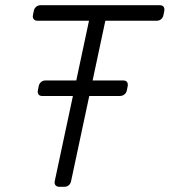

<svg xmlns="http://www.w3.org/2000/svg" viewBox="-20 -720 654 740"><path d="M209 0Q199 0 194 -6Q189 -12 191 -22L261 -350H143Q133 -350 128.5 -356Q124 -362 126 -372L129 -387Q131 -398 138.5 -404Q146 -410 156 -410H274L323 -640H125Q115 -640 110 -646Q105 -652 107 -662L110 -677Q112 -688 119.5 -694Q127 -700 137 -700H595Q606 -700 610.5 -694Q615 -688 613 -677L610 -662Q608 -652 601 -646Q594 -640 583 -640H386L337 -410H454Q465 -410 469.5 -404Q474 -398 472 -387L469 -372Q467 -362 459.5 -356Q452 -350 441 -350H324L254 -22Q252 -12 245 -6Q238 0 227 0Z"/></svg>

Font: Rubik Light
Style: Italic
Weight: 300
Italic angle: -12°
Designer: Hubert and Fischer
Foundry: Hubert and Fischer
Version: Version 2.300;gftools[0.9.30]